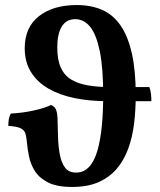

<svg xmlns="http://www.w3.org/2000/svg" viewBox="-20 -733 633 761"><path d="M266 8Q205 8 170 -10Q135 -28 118 -55.5Q101 -83 95 -113Q89 -143 87 -166Q85 -189 81 -203Q77 -217 62 -224.5Q47 -232 13 -234Q13 -248 15 -260.5Q17 -273 23 -283Q68 -285 113.5 -295Q159 -305 182 -317Q197 -311 202 -298.5Q207 -286 208 -264Q209 -228 210 -190.5Q211 -153 217 -121Q223 -89 237.5 -69Q252 -49 282 -49Q312 -49 333 -71.5Q354 -94 366 -135.5Q378 -177 383.5 -233Q389 -289 389 -355Q389 -464 375.5 -530Q362 -596 337.5 -626.5Q313 -657 278 -657Q243 -657 225 -628Q207 -599 207 -545Q207 -495 221.5 -464Q236 -433 263.5 -417Q291 -401 329 -394.5Q367 -388 413 -388H572Q577 -374 578.5 -360Q580 -346 580 -332H404Q336 -332 276.5 -344Q217 -356 172.5 -381.5Q128 -407 103 -447Q78 -487 78 -542Q78 -625 134.5 -669Q191 -713 284 -713Q341 -713 384.5 -694Q428 -675 457.5 -632.5Q487 -590 502.5 -522Q518 -454 518 -355Q518 -298 511.5 -244Q505 -190 488.5 -144.5Q472 -99 443.5 -65Q415 -31 371.5 -11.5Q328 8 266 8Z"/></svg>

Font: Vollkorn SemiBold
Style: Regular
Weight: 600
Designer: Friedrich Althausen
Foundry: Friedrich Althausen
Version: Version 5.000